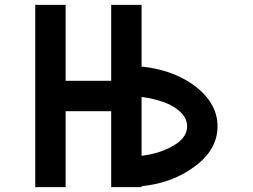

<svg xmlns="http://www.w3.org/2000/svg" viewBox="-20 -770 1040 790"><path d="M437.5 -312.5H250V0H125V-750H250V-437.5H437.5V-750H562.5V-496.1Q679.7 -484.4 765.6 -427.7Q875 -353.5 875 -250Q875 -146.5 765.6 -74.2Q679.7 -15.6 562.5 -3.9V0H437.5ZM562.5 -128.9Q627 -136.7 677.7 -162.1Q750 -197.3 750 -250Q750 -302.7 677.7 -339.8Q627 -363.3 562.5 -371.1Z"/></svg>

Font: Xanmono
Style: Regular
Weight: 400
Designer: GGBotNet
Foundry: GGBotNet
Version: 1.00